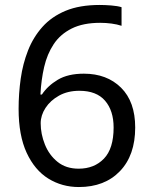

<svg xmlns="http://www.w3.org/2000/svg" viewBox="-20 -744 612 774"><path d="M55 -305Q55 -367 63.5 -427Q72 -487 93 -540.5Q114 -594 151 -635.5Q188 -677 244.5 -700.5Q301 -724 382 -724Q403 -724 428.5 -722Q454 -720 470 -715V-640Q452 -646 429.5 -649Q407 -652 384 -652Q315 -652 269 -629Q223 -606 196.5 -566Q170 -526 158 -474Q146 -422 143 -363H149Q172 -398 213 -422.5Q254 -447 318 -447Q411 -447 468 -390.5Q525 -334 525 -230Q525 -118 463.5 -54Q402 10 298 10Q230 10 175 -24Q120 -58 87.5 -128Q55 -198 55 -305ZM297 -64Q360 -64 399 -104.5Q438 -145 438 -230Q438 -298 403.5 -338Q369 -378 300 -378Q253 -378 218 -358.5Q183 -339 163.5 -309Q144 -279 144 -247Q144 -204 161 -161.5Q178 -119 212 -91.5Q246 -64 297 -64Z"/></svg>

Font: Noto Sans Bamum
Style: Regular
Weight: 400
Designer: Monotype Design Team
Foundry: Monotype Imaging Inc.
Version: Version 2.001